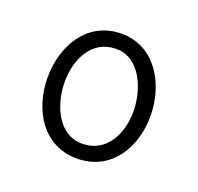

<svg xmlns="http://www.w3.org/2000/svg" viewBox="-76 -821 540 524"><g transform="rotate(20 194.0 -559.0)"><path d="M195 -740C96 -740 45 -652 45 -559C45 -467 96 -378 195 -378C293 -378 345 -462 345 -555C345 -647 293 -740 195 -740ZM195 -696C265 -696 297 -614 297 -551C297 -486 265 -421 195 -421C124 -421 93 -500 93 -564C93 -629 124 -696 195 -696Z"/></g></svg>

Font: Numismatica Pro
Style: Regular
Weight: 400
Designer: Chris Hopkins
Foundry: Edward C. D. Hopkins
Version: Version 2.19D